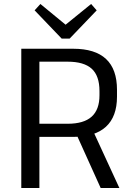

<svg xmlns="http://www.w3.org/2000/svg" viewBox="-20 -945 663 965"><path d="M87 -700H348Q458 -700 513 -648.5Q568 -597 568 -494V-459Q568 -359 512.5 -308Q457 -257 348 -257H173V-323H320Q401 -323 440.5 -358.5Q480 -394 480 -466V-487Q480 -564 441 -599.5Q402 -635 320 -635H157L178 -658V0H87ZM360 -279 451 -280 580 0H486ZM466 -893 330 -751H290L154 -893L183 -925L335 -800H284L438 -925Z"/></svg>

Font: Pathway Extreme 72pt Medium
Style: Regular
Weight: 500
Designer: Eduardo Rodriguez Tunni
Foundry: Eduardo Rodriguez Tunni
Version: Version 1.001;gftools[0.9.26]